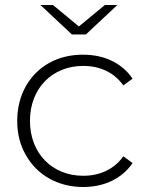

<svg xmlns="http://www.w3.org/2000/svg" viewBox="-20 -745 595 769"><path d="M49 -261C49 -210 60 -165 83 -125C128 -44 212 4 313 4C397 4 468 -29 511 -92L474 -119C437 -67 380 -41 313 -41C190 -41 100 -130 100 -261C100 -392 190 -481 313 -481C380 -481 437 -455 474 -403L511 -430C468 -493 397 -526 313 -526C262 -526 217 -515 177 -493C97 -448 49 -364 49 -261ZM268 -607H324L450 -725H400L296 -639L192 -725H142Z"/></svg>

Font: Montserrat Light
Style: Regular
Weight: 300
Designer: Julieta Ulanovsky
Foundry: Julieta Ulanovsky
Version: Version 7.200